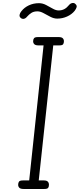

<svg xmlns="http://www.w3.org/2000/svg" viewBox="-20 -1249 532 1269"><path d="M135.5 0Q115.5 0 107.8 -8Q100 -16 100 -27.5Q100 -41 105.8 -48.8Q111.5 -56.5 131.5 -56.5H173L268 -949H234.5Q214.5 -949 206.8 -956.8Q199 -964.5 199 -976.5Q199 -989 205 -996.5Q211 -1004 230.5 -1004H367Q387.5 -1004 395 -996Q402.5 -988 402.5 -976.5Q402.5 -964 397.2 -956.5Q392 -949 372 -949H332L236 -56.5H269.5Q288.5 -56.5 296 -48.5Q303.5 -40.5 303.5 -27.5Q303.5 -15 298.2 -7.5Q293 0 273 0ZM115.5 -1132Q107.5 -1139.5 109.5 -1151.2Q111.5 -1163 121.5 -1175Q140.5 -1199.5 171 -1213.8Q201.5 -1228 237.5 -1228Q261.5 -1228 284.5 -1216Q307.5 -1204 328.5 -1192Q349.5 -1180 367.5 -1180Q389 -1180 405.5 -1189Q422 -1198 436 -1215.5Q445.5 -1227 458.2 -1229Q471 -1231 479 -1222Q489 -1213 486.5 -1202.2Q484 -1191.5 473.5 -1177.5Q454 -1153.5 423.2 -1139.8Q392.5 -1126 358.5 -1126Q336 -1126 313 -1138Q290 -1150 268.2 -1162Q246.5 -1174 227 -1174Q203.5 -1174 187.5 -1163.8Q171.5 -1153.5 159 -1139Q148.5 -1126 136.5 -1124.5Q124.5 -1123 115.5 -1132Z"/></svg>

Font: Edu SA Hand Cursive
Style: Regular
Weight: 400
Designer: Tina and Corey Anderson, Eben Sorkin, Mirko Velimirovic
Foundry: Google for Education
Version: Version 2.000